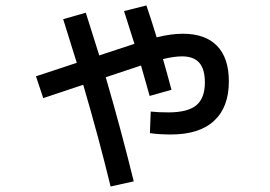

<svg xmlns="http://www.w3.org/2000/svg" viewBox="-20 -633 978 696"><path d="M523.4 -150.4 526.4 -228.5Q554.2 -225.6 590.8 -225.6Q660.2 -225.6 691.4 -251.2Q722.7 -276.9 722.7 -334Q722.7 -382.3 702.4 -405.5Q682.1 -428.7 639.6 -428.7Q611.8 -428.7 570.8 -418.9Q585 -370.1 601.6 -307.6L522.5 -285.2Q513.7 -317.4 491.2 -395.5L485.4 -393.6L363.3 -353Q418.9 -162.6 464.8 24.4L380.9 43Q338.9 -130.4 281.7 -325.7L136.7 -277.3L110.4 -356.4L258.3 -405.3Q233.4 -486.8 209 -563.5L291 -586.9Q309.1 -531.2 339.8 -432.1L460 -471.7L467.3 -474.1L429.7 -592.8L510.7 -613.3Q525.9 -569.3 547.9 -497.6Q600.1 -510.7 642.6 -510.7Q724.1 -510.7 766.8 -466.8Q809.6 -422.9 809.6 -337.9Q809.6 -244.6 756.1 -195.1Q702.6 -145.5 599.6 -145.5Q556.6 -145.5 523.4 -150.4Z"/></svg>

Font: Pretendard Medium
Style: Regular
Weight: 500
Designer: Base glyphs from Inter by Rasmus Andersson; Hangeul glyphs from Noto Sans CJK(Source Han Sans) by Jang Soo-young and Kan
Foundry: Kil Hyung-jin
Version: Version 1.309